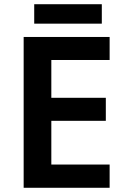

<svg xmlns="http://www.w3.org/2000/svg" viewBox="-20 -889 599 909"><path d="M499 0H92V-714H499V-605H223V-426H481V-317H223V-110H499ZM462 -869V-777H142V-869Z"/></svg>

Font: Noto Sans Adlam SemiBold
Style: Regular
Weight: 600
Version: Version 3.001